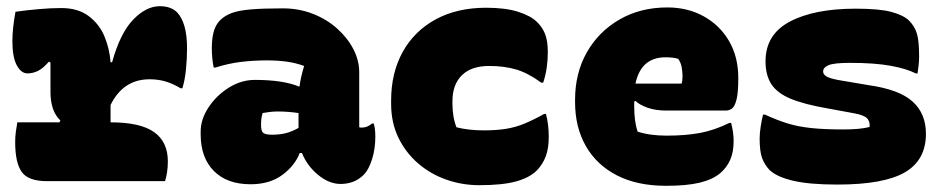

<svg xmlns="http://www.w3.org/2000/svg" viewBox="-20 -585 3040 620"><path d="M36 -190H172L175 -196Q158 -212 150.5 -235.5Q143 -259 143 -287V-383L138 -386Q119 -364 102.5 -356Q86 -348 69 -348Q48 -348 34 -374.5Q20 -401 20 -452Q20 -493 30 -547Q65 -552 104.5 -555.5Q144 -559 178 -559Q232 -559 266.5 -533Q301 -507 317.5 -467Q334 -427 337 -384H342Q368 -478 410 -521.5Q452 -565 496 -565Q532 -565 552 -545Q584 -511 584 -429Q584 -395 580.5 -360.5Q577 -326 569 -300H563Q540 -314 516 -321.5Q492 -329 463 -329Q378 -329 337 -246V-190Q433 -190 477.5 -158.5Q522 -127 522 -64Q522 -45 519.5 -29Q517 -13 513 0H132Q71 0 50 -30Q29 -60 29 -126Q29 -143 31 -158.5Q33 -174 36 -190Z M1140 -351V-174Q1142 -173 1149 -173Q1166 -173 1181 -186H1187Q1189 -180 1190.5 -169Q1192 -158 1192 -144Q1192 -104 1181.5 -71Q1171 -38 1156 -22Q1139 -5 1120 2Q1101 9 1080 9Q1043 9 1007.5 -20Q972 -49 955 -91H948Q932 -50 891.5 -20Q851 10 789 10Q713 10 670.5 -33Q628 -76 628 -151V-160Q628 -200 653.5 -238.5Q679 -277 719 -302Q759 -327 803 -327Q849 -327 885 -321.5Q921 -316 947 -305Q949 -321 953 -338Q957 -355 962 -372Q935 -382 905.5 -386Q876 -390 842 -390Q798 -390 757.5 -385Q717 -380 676 -367H670Q664 -397 664 -430Q664 -458 669.5 -480.5Q675 -503 690 -519Q705 -534 727 -542.5Q749 -551 788.5 -554.5Q828 -558 893 -558Q945 -558 990 -540.5Q1035 -523 1068.5 -493Q1102 -463 1121 -426.5Q1140 -390 1140 -351ZM823 -180Q823 -162 830 -156Q837 -150 859 -150Q883 -150 903 -155Q923 -160 944 -172V-220Q910 -225 877 -225Q864 -225 851.5 -223.5Q839 -222 828 -220Q825 -210 824 -201.5Q823 -193 823 -182Z M1550 -560Q1612 -560 1653 -547Q1694 -534 1714 -514Q1731 -498 1740 -475.5Q1749 -453 1749 -416Q1749 -392 1745.5 -367Q1742 -342 1734 -318H1728Q1684 -350 1645.5 -361Q1607 -372 1560 -372Q1502 -372 1471.5 -342Q1441 -312 1441 -258V-250Q1441 -231 1444 -211.5Q1447 -192 1454 -174Q1493 -164 1543 -164Q1583 -164 1614 -169Q1645 -174 1674 -186Q1703 -198 1737 -217H1743Q1752 -183 1752 -143Q1752 -106 1742.5 -80.5Q1733 -55 1714 -35Q1690 -11 1646 1Q1602 13 1528 13Q1472 13 1421 -5Q1370 -23 1330 -57.5Q1290 -92 1266.5 -140.5Q1243 -189 1243 -250V-260Q1243 -350 1280.5 -417.5Q1318 -485 1387 -522.5Q1456 -560 1550 -560Z M2135 -561Q2201 -561 2253 -532Q2305 -503 2334.5 -452Q2364 -401 2364 -334V-331Q2364 -284 2358 -262Q2352 -240 2343 -234Q2334 -228 2324 -228H2132Q2097 -228 2071.5 -237Q2046 -246 2032 -259L2028 -257V-240Q2028 -218 2030.5 -198Q2033 -178 2039 -160Q2078 -147 2133 -147Q2193 -147 2239.5 -155.5Q2286 -164 2335 -188H2341Q2345 -172 2347 -158Q2349 -144 2349 -129Q2349 -94 2338 -69Q2327 -44 2306 -26Q2281 -5 2239 5Q2197 15 2131 15Q2038 15 1972.5 -18.5Q1907 -52 1872 -113Q1837 -174 1837 -255V-263Q1837 -349 1875 -416Q1913 -483 1980.5 -522Q2048 -561 2135 -561ZM2129 -400Q2050 -400 2032 -315H2181Q2184 -324 2184 -339Q2184 -354 2181 -369Q2178 -384 2170 -395Q2154 -400 2129 -400Z M2703 -167Q2731 -167 2752 -169Q2773 -171 2788 -175Q2790 -192 2780.5 -202.5Q2771 -213 2739 -219L2652 -235Q2577 -248 2533.5 -266Q2490 -284 2471 -313Q2452 -342 2452 -387Q2452 -474 2531 -515.5Q2610 -557 2743 -557Q2820 -557 2858.5 -546.5Q2897 -536 2915 -519Q2934 -500 2941 -476Q2948 -452 2948 -402Q2948 -389 2946.5 -375.5Q2945 -362 2943 -348H2937Q2908 -363 2856.5 -372.5Q2805 -382 2725 -382Q2673 -382 2655.5 -374.5Q2638 -367 2638 -354Q2638 -344 2651 -337Q2664 -330 2702 -324L2785 -310Q2884 -296 2927 -257Q2970 -218 2970 -153Q2970 -68 2902 -28.5Q2834 11 2684 11Q2593 11 2540.5 -1.5Q2488 -14 2465 -36Q2449 -53 2441 -74.5Q2433 -96 2433 -138Q2433 -155 2436.5 -177Q2440 -199 2444 -215H2450Q2489 -197 2523 -186.5Q2557 -176 2599.5 -171.5Q2642 -167 2703 -167Z"/></svg>

Font: Recursive Mn Csl St Blk
Style: Regular
Weight: 900
Monospace: yes
Version: Version 1.079;hotconv 1.0.112;makeotfexe 2.5.65598; ttfautoh